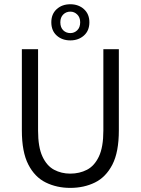

<svg xmlns="http://www.w3.org/2000/svg" viewBox="-20 -894 678 926"><path d="M318.8 12.2Q253.9 12.2 200.7 -13.9Q147.5 -40 116.5 -100.6Q85.4 -161.1 85.4 -265.1V-656.7H163.6V-264.2Q163.6 -184.6 184.6 -139.4Q205.6 -94.2 240.7 -75.4Q275.9 -56.6 318.8 -56.6Q363.3 -56.6 399.4 -75.2Q435.5 -93.8 457 -139.2Q478.5 -184.6 478.5 -264.2V-656.7H553.2V-265.1Q553.2 -160.6 522 -100.1Q490.7 -39.6 437.7 -13.7Q384.8 12.2 318.8 12.2ZM319.3 -699.2Q279.3 -699.2 253.4 -722.7Q227.5 -746.1 227.5 -786.6Q227.5 -826.2 253.4 -849.9Q279.3 -873.5 319.3 -873.5Q358.4 -873.5 384.8 -849.9Q411.1 -826.2 411.1 -786.6Q411.1 -746.1 384.8 -722.7Q358.4 -699.2 319.3 -699.2ZM319.3 -734.4Q338.4 -734.4 352.5 -748Q366.7 -761.7 366.7 -786.6Q366.7 -810.1 352.5 -824Q338.4 -837.9 319.3 -837.9Q298.8 -837.9 284.9 -824Q271 -810.1 271 -786.6Q271 -761.7 284.9 -748Q298.8 -734.4 319.3 -734.4Z"/></svg>

Font: Varta Light
Style: Regular
Weight: 400
Version: Version 1.004